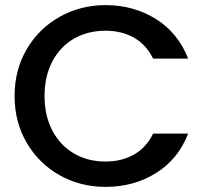

<svg xmlns="http://www.w3.org/2000/svg" viewBox="-20 -724 813 750"><path d="M392 -704Q503 -704 589.5 -649.5Q676 -595 715 -495H578Q551 -550 503 -577Q455 -604 392 -604Q323 -604 269 -573Q215 -542 184.5 -484Q154 -426 154 -349Q154 -272 184.5 -214Q215 -156 269 -124.5Q323 -93 392 -93Q455 -93 503 -120Q551 -147 578 -202H715Q676 -102 589.5 -48Q503 6 392 6Q294 6 213 -39.5Q132 -85 84.5 -166Q37 -247 37 -349Q37 -451 84.5 -532Q132 -613 213.5 -658.5Q295 -704 392 -704Z"/></svg>

Font: Poppins-tnum Medium
Style: Regular
Weight: 500
Designer: Ninad Kale (Devanagari), Jonny Pinhorn (Latin)
Foundry: Indian Type Foundry
Version: Version 4.004